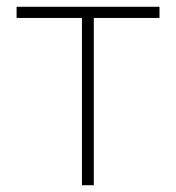

<svg xmlns="http://www.w3.org/2000/svg" viewBox="-20 -547 519 567"><path d="M222 -494H29V-527H451V-494H257V0H222Z"/></svg>

Font: Merged Yaku Han JP Thin
Style: Regular
Weight: 250
Designer: Ryoko NISHIZUKA 西塚涼子 (kana, bopomofo & ideographs); Paul D. Hunt (Latin, Greek & Cyrillic); Sandoll Communications 산돌커뮤니
Foundry: Adobe
Version: Version 2.004